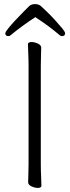

<svg xmlns="http://www.w3.org/2000/svg" viewBox="-20 -911 344 941"><path d="M153 -827Q118 -804 88 -782Q58 -760 33 -739Q28 -734 21 -734Q6 -734 6 -748Q6 -754 20.5 -772Q35 -790 55.5 -812Q76 -834 95 -853Q114 -872 123 -881Q134 -891 152 -891Q171 -891 183 -879Q194 -869 213 -850.5Q232 -832 251.5 -810.5Q271 -789 285 -772Q299 -755 299 -748Q299 -734 284 -734Q277 -734 272 -739Q222 -782 153 -827ZM120 -589Q120 -620 118.5 -649Q117 -678 117 -695Q117 -700 122 -702.5Q127 -705 134 -705Q149 -705 165.5 -697.5Q182 -690 182 -677Q182 -665 181 -639.5Q180 -614 180 -588V-106Q180 -75 181.5 -46Q183 -17 183 0Q183 5 178 7.5Q173 10 166 10Q151 10 134.5 2.5Q118 -5 118 -18Q118 -30 119 -55.5Q120 -81 120 -107Z"/></svg>

Font: Moon Stars Kai T Light
Style: Regular
Weight: 300
Designer: GuiWonder
Version: Version 1.101